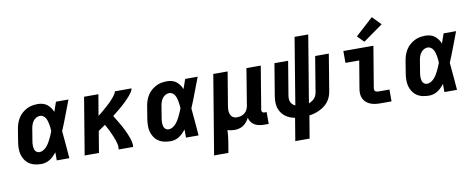

<svg xmlns="http://www.w3.org/2000/svg" viewBox="-78 -1170 4355 1756"><g transform="rotate(-10 2100.0 -292.5)"><path d="M222 8Q191 8 161.5 1.5Q132 -5 108.5 -21Q85 -37 69 -61.5Q53 -86 46 -114Q39 -142 40 -173Q41 -204 46 -234L64 -344Q68 -370 76.5 -395Q85 -420 99.5 -443.5Q114 -467 135 -485.5Q156 -504 180.5 -516.5Q205 -529 231 -533.5Q257 -538 283 -538Q306 -538 328.5 -531.5Q351 -525 368 -511.5Q385 -498 398 -479.5Q411 -461 419 -441Q427 -463 434.5 -485.5Q442 -508 450 -530H566Q539 -461 513.5 -392Q488 -323 459 -255Q466 -191 470.5 -127.5Q475 -64 481 0H364Q364 -19 364 -38Q364 -57 364 -75Q350 -58 334.5 -42.5Q319 -27 301 -15.5Q283 -4 262.5 2Q242 8 222 8ZM222 -102Q240 -102 257.5 -112Q275 -122 288.5 -137Q302 -152 312 -168.5Q322 -185 330.5 -202.5Q339 -220 346.5 -237.5Q354 -255 361 -273Q360 -289 358.5 -305Q357 -321 354 -337Q351 -353 346.5 -368Q342 -383 334 -396.5Q326 -410 312.5 -419Q299 -428 283 -428Q265 -428 248 -418.5Q231 -409 220 -394Q209 -379 203 -361.5Q197 -344 194 -326L176 -216Q174 -204 172.5 -192Q171 -180 172 -168Q173 -156 175 -144.5Q177 -133 183 -123.5Q189 -114 199.5 -108Q210 -102 222 -102Z M623 0 711 -530H844L811 -335Q825 -345 838 -356Q851 -367 864 -378Q877 -389 890 -400.5Q903 -412 915.5 -423.5Q928 -435 940 -447.5Q952 -460 963 -473Q974 -486 984 -500Q994 -514 997 -530H1152Q1149 -512 1138 -496Q1127 -480 1114.5 -465.5Q1102 -451 1088.5 -437Q1075 -423 1061 -409.5Q1047 -396 1032.5 -383.5Q1018 -371 1003 -358.5Q988 -346 973 -334Q958 -322 943 -310Q954 -292 965 -274Q976 -256 986.5 -238Q997 -220 1007.5 -201.5Q1018 -183 1027 -164Q1036 -145 1044.5 -125.5Q1053 -106 1060 -86Q1067 -66 1071.5 -44Q1076 -22 1073 0H939Q943 -23 938.5 -45Q934 -67 927 -87.5Q920 -108 911.5 -128Q903 -148 894 -167.5Q885 -187 875 -206Q865 -225 854 -244Q838 -232 821.5 -221Q805 -210 789 -199L756 0Z M1422 8Q1391 8 1361.5 1.5Q1332 -5 1308.5 -21Q1285 -37 1269 -61.5Q1253 -86 1246 -114Q1239 -142 1240 -173Q1241 -204 1246 -234L1264 -344Q1268 -370 1276.5 -395Q1285 -420 1299.5 -443.5Q1314 -467 1335 -485.5Q1356 -504 1380.5 -516.5Q1405 -529 1431 -533.5Q1457 -538 1483 -538Q1506 -538 1528.5 -531.5Q1551 -525 1568 -511.5Q1585 -498 1598 -479.5Q1611 -461 1619 -441Q1627 -463 1634.5 -485.5Q1642 -508 1650 -530H1766Q1739 -461 1713.5 -392Q1688 -323 1659 -255Q1666 -191 1670.5 -127.5Q1675 -64 1681 0H1564Q1564 -19 1564 -38Q1564 -57 1564 -75Q1550 -58 1534.5 -42.5Q1519 -27 1501 -15.5Q1483 -4 1462.5 2Q1442 8 1422 8ZM1422 -102Q1440 -102 1457.5 -112Q1475 -122 1488.5 -137Q1502 -152 1512 -168.5Q1522 -185 1530.5 -202.5Q1539 -220 1546.5 -237.5Q1554 -255 1561 -273Q1560 -289 1558.5 -305Q1557 -321 1554 -337Q1551 -353 1546.5 -368Q1542 -383 1534 -396.5Q1526 -410 1512.5 -419Q1499 -428 1483 -428Q1465 -428 1448 -418.5Q1431 -409 1420 -394Q1409 -379 1403 -361.5Q1397 -344 1394 -326L1376 -216Q1374 -204 1372.5 -192Q1371 -180 1372 -168Q1373 -156 1375 -144.5Q1377 -133 1383 -123.5Q1389 -114 1399.5 -108Q1410 -102 1422 -102Z M1789 205 1911 -530H2044L1992 -216Q1990 -203 1989 -189.5Q1988 -176 1990 -163Q1992 -150 1997 -138.5Q2002 -127 2011 -118Q2020 -109 2032.5 -105.5Q2045 -102 2059 -102Q2077 -102 2095 -107.5Q2113 -113 2128 -125Q2143 -137 2151.5 -154Q2160 -171 2163 -189L2219 -530H2352L2286 -132Q2285 -126 2286 -120Q2287 -114 2290.5 -110Q2294 -106 2299.5 -104Q2305 -102 2311 -102H2331V8H2293Q2269 8 2246 4Q2223 0 2203.5 -10.5Q2184 -21 2170.5 -39.5Q2157 -58 2152 -80Q2142 -61 2128 -43.5Q2114 -26 2095.5 -14Q2077 -2 2056 3Q2035 8 2015 8Q1998 8 1981.5 5.5Q1965 3 1950 -3Q1949 23 1946 49.5Q1943 76 1939 102L1922 205Z M2543 205 2578 -5Q2552 -10 2528 -20Q2504 -30 2485 -45.5Q2466 -61 2452 -82.5Q2438 -104 2431.5 -128.5Q2425 -153 2425.5 -180.5Q2426 -208 2430 -234L2479 -530H2606L2554 -217Q2551 -202 2552 -186Q2553 -170 2558.5 -156.5Q2564 -143 2575 -132.5Q2586 -122 2600 -116L2702 -735H2829L2726 -114Q2740 -119 2754 -127.5Q2768 -136 2778.5 -148Q2789 -160 2795 -174.5Q2801 -189 2803 -203L2857 -530H2984L2927 -186Q2923 -162 2913.5 -138.5Q2904 -115 2888 -94.5Q2872 -74 2851 -58.5Q2830 -43 2807 -32Q2784 -21 2760 -14Q2736 -7 2711 -4L2676 205Z M3369 0Q3346 0 3322.5 -3Q3299 -6 3278 -14.5Q3257 -23 3240 -37.5Q3223 -52 3213 -72.5Q3203 -93 3201.5 -116.5Q3200 -140 3204 -164L3247 -420H3119V-530H3398L3334 -146Q3333 -138 3334.5 -130.5Q3336 -123 3341.5 -118.5Q3347 -114 3354.5 -112Q3362 -110 3369 -110H3473V0ZM3323 -580 3264 -640 3429 -790 3506 -710Z M3822 8Q3791 8 3761.5 1.5Q3732 -5 3708.5 -21Q3685 -37 3669 -61.5Q3653 -86 3646 -114Q3639 -142 3640 -173Q3641 -204 3646 -234L3664 -344Q3668 -370 3676.5 -395Q3685 -420 3699.5 -443.5Q3714 -467 3735 -485.5Q3756 -504 3780.5 -516.5Q3805 -529 3831 -533.5Q3857 -538 3883 -538Q3906 -538 3928.5 -531.5Q3951 -525 3968 -511.5Q3985 -498 3998 -479.5Q4011 -461 4019 -441Q4027 -463 4034.5 -485.5Q4042 -508 4050 -530H4166Q4139 -461 4113.5 -392Q4088 -323 4059 -255Q4066 -191 4070.5 -127.5Q4075 -64 4081 0H3964Q3964 -19 3964 -38Q3964 -57 3964 -75Q3950 -58 3934.5 -42.5Q3919 -27 3901 -15.5Q3883 -4 3862.5 2Q3842 8 3822 8ZM3822 -102Q3840 -102 3857.5 -112Q3875 -122 3888.5 -137Q3902 -152 3912 -168.5Q3922 -185 3930.5 -202.5Q3939 -220 3946.5 -237.5Q3954 -255 3961 -273Q3960 -289 3958.5 -305Q3957 -321 3954 -337Q3951 -353 3946.5 -368Q3942 -383 3934 -396.5Q3926 -410 3912.5 -419Q3899 -428 3883 -428Q3865 -428 3848 -418.5Q3831 -409 3820 -394Q3809 -379 3803 -361.5Q3797 -344 3794 -326L3776 -216Q3774 -204 3772.5 -192Q3771 -180 3772 -168Q3773 -156 3775 -144.5Q3777 -133 3783 -123.5Q3789 -114 3799.5 -108Q3810 -102 3822 -102Z"/></g></svg>

Font: Iosevka Curly XBdEx
Style: Italic
Weight: 800
Width: 7
Italic angle: -9°
Monospace: yes
Designer: Belleve Invis
Foundry: Belleve Invis
Version: Version 11.1.0; ttfautohint (v1.8.3)